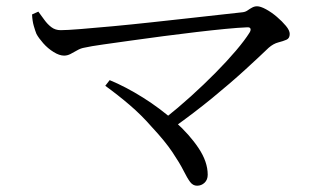

<svg xmlns="http://www.w3.org/2000/svg" viewBox="-20 -633 1040 611"><path d="M503 -255Q546 -289 587.5 -326.5Q629 -364 666 -401.5Q703 -439 731 -472Q759 -505 774 -529Q779 -537 777 -542Q775 -547 765 -546Q739 -545 697.5 -541Q656 -537 605 -531Q554 -525 500.5 -518Q447 -511 397.5 -504Q348 -497 308.5 -491.5Q269 -486 247 -481Q236 -479 225 -472.5Q214 -466 204 -461Q194 -456 184 -456Q169 -456 150.5 -467.5Q132 -479 117.5 -495.5Q103 -512 96 -525Q92 -535 87.5 -550.5Q83 -566 82 -587L102 -596Q111 -584 121 -570Q131 -556 143.5 -546.5Q156 -537 173 -537Q192 -537 236 -540.5Q280 -544 339 -549.5Q398 -555 462 -562Q526 -569 585 -575.5Q644 -582 688.5 -587Q733 -592 752 -594Q761 -595 768 -600Q775 -605 782.5 -609Q790 -613 798 -613Q809 -613 826.5 -603.5Q844 -594 861 -579.5Q878 -565 890 -550.5Q902 -536 902 -525Q902 -511 891.5 -506.5Q881 -502 865.5 -498Q850 -494 835 -481Q806 -453 760 -411Q714 -369 656 -321.5Q598 -274 532 -227ZM607 -42Q594 -42 585 -54Q576 -66 564 -90Q552 -114 528.5 -149Q505 -184 463 -229Q430 -267 392.5 -299Q355 -331 315 -360L329 -378Q380 -357 435 -322.5Q490 -288 536.5 -246.5Q583 -205 612 -161.5Q641 -118 641 -77Q641 -61 631 -51.5Q621 -42 607 -42Z"/></svg>

Font: Noto Serif HK ExtraLight
Style: Regular
Weight: 400
Version: Version 2.002-H1;hotconv 1.1.0;makeotfexe 2.6.0